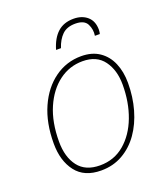

<svg xmlns="http://www.w3.org/2000/svg" viewBox="-134 -814 804 920"><g transform="rotate(-20 268.0 -354.5)"><path d="M225 10Q139 10 96.5 -45.5Q54 -101 54 -189Q54 -294 89 -372.5Q124 -451 184.5 -494.5Q245 -538 320 -538Q375 -538 412.5 -512.5Q450 -487 469 -442.5Q488 -398 488 -341Q488 -270 470 -206.5Q452 -143 418 -94.5Q384 -46 335 -18Q286 10 225 10ZM228 -15Q300 -15 352.5 -59.5Q405 -104 433 -178Q461 -252 461 -342Q461 -416 425.5 -464.5Q390 -513 318 -513Q251 -513 197.5 -473Q144 -433 112.5 -360.5Q81 -288 81 -189Q81 -110 117.5 -62.5Q154 -15 228 -15ZM218 -607Q234 -662 265.5 -690.5Q297 -719 347 -719Q390 -719 417 -695.5Q444 -672 444 -628Q444 -622 443 -616Q442 -610 441 -607H416Q421 -638 407 -666Q393 -694 347 -694Q304 -694 280 -670.5Q256 -647 243 -607Z"/></g></svg>

Font: Noto Sans Disp Thin
Style: Italic
Weight: 100
Italic angle: -12°
Designer: Monotype Design Team
Foundry: Monotype Imaging Inc.
Version: Version 2.000;GOOG;noto-source:20170915:90ef993387c0